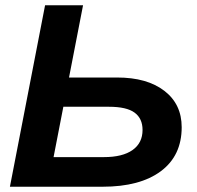

<svg xmlns="http://www.w3.org/2000/svg" viewBox="-20 -708 748 728"><path d="M424.3 -414.1Q537.6 -414.1 603.3 -363.5Q668.9 -313 668.9 -225.6Q668.9 -117.7 589.8 -58.8Q510.7 0 369.1 0H17.6L150.9 -688H294.9L241.7 -414.1ZM183.1 -112.3H374Q444.8 -112.3 482.7 -139.2Q520.5 -166 520.5 -215.3Q520.5 -258.8 490.2 -281Q460 -303.2 393.1 -303.2H220.2Z"/></svg>

Font: Liberation Sans
Style: Bold Italic
Weight: 700
Italic angle: -12°
Designer: Steve Matteson
Foundry: Ascender Corporation
Version: Version 2.1.5